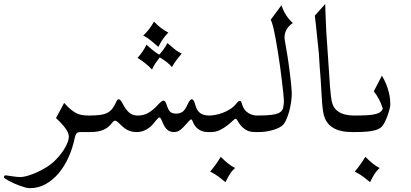

<svg xmlns="http://www.w3.org/2000/svg" viewBox="-108 -726 2102 981"><path d="M219.7 -200.2Q239.3 -178.2 255.1 -165.5Q271 -152.8 285.4 -146.2Q299.8 -139.6 314.5 -137.7Q329.1 -135.7 346.7 -135.7H351.6Q358.9 -135.7 362.5 -122.6Q366.2 -109.4 366.2 -93.5Q366.2 -77.6 362.5 -64.5Q358.9 -51.3 351.6 -51.3H301.3Q291.5 -51.3 284.9 -45.9Q278.3 -40.5 273.9 -21.5Q263.2 30.8 242.2 77.4Q221.2 124 191.7 159.2Q162.1 194.3 125 214.8Q87.9 235.4 44.4 235.4Q34.2 235.4 20.5 231.7Q6.8 228 -7.8 222.7Q-22.5 217.3 -36.9 210.7Q-51.3 204.1 -62.5 198Q-73.7 191.9 -80.8 187.3Q-87.9 182.6 -87.9 180.7Q-87.9 169.9 -79.1 169.9Q-76.2 169.9 -67.4 171.4Q-58.6 172.9 -47.9 174.3Q-37.1 175.8 -26.1 177.2Q-15.1 178.7 -6.8 178.7Q12.2 178.7 36.6 171.1Q61 163.6 85.2 152.3Q109.4 141.1 130.9 127.4Q152.3 113.8 166 101.1Q179.2 88.9 192.9 73Q206.5 57.1 217.8 39.6Q229 22 236.3 4.2Q243.7 -13.7 243.7 -29.3Q243.7 -39.1 238 -50.8Q232.4 -62.5 223.1 -74.7Q213.9 -86.9 202.1 -99.4Q190.4 -111.8 178.2 -123Z M701.2 -486.3Q682.6 -502.4 664.3 -517.8Q646 -533.2 624 -544.4Q641.1 -560.5 654.3 -577.9Q667.5 -595.2 678.7 -615.7Q711.9 -580.1 752 -559.6Q735.4 -542.5 723.1 -524.7Q710.9 -506.8 701.2 -486.3ZM668.9 -370.6Q653.3 -387.2 635 -401.9Q616.7 -416.5 594.7 -430.2Q623.5 -461.9 640.6 -498Q655.8 -483.4 672.1 -470Q688.5 -456.5 705.6 -446.8Q717.8 -460 728.5 -474.9Q739.3 -489.7 747.1 -506.3Q763.7 -492.2 781.2 -477.3Q798.8 -462.4 820.3 -452.6Q806.2 -436 793.5 -418.9Q780.8 -401.9 770.5 -383.3Q758.8 -397.5 742.7 -409.7Q726.6 -421.9 708 -432.6Q696.8 -418.5 686.3 -403.1Q675.8 -387.7 668.9 -370.6ZM966.8 -135.7Q974.1 -135.7 977.8 -122.6Q981.4 -109.4 981.4 -93.5Q981.4 -77.6 977.8 -64.5Q974.1 -51.3 966.8 -51.3H952.1Q937 -51.3 924.8 -55.9Q912.6 -60.5 903.1 -67.9Q893.6 -75.2 887.2 -84.7Q880.9 -94.2 877 -104.5Q873 -116.2 867.2 -116.2Q865.2 -116.2 852.5 -102.1Q839.4 -86.9 829.8 -77.1Q820.3 -67.4 812.3 -61.5Q804.2 -55.7 796.6 -53.5Q789.1 -51.3 780.3 -51.3Q761.2 -51.3 747.8 -62.3Q734.4 -73.2 725.1 -95.2Q717.8 -113.3 713.9 -119.6Q710 -126 706.1 -126Q703.6 -126 698.2 -120.6Q692.9 -115.2 687 -108.2Q681.2 -101.1 676 -94.7Q670.9 -88.4 668.9 -86.4Q653.3 -70.8 633.5 -61Q613.8 -51.3 590.3 -51.3Q577.1 -51.3 565.9 -53.7Q554.7 -56.2 544.4 -61.3Q534.2 -66.4 524.2 -74.5Q514.2 -82.5 502.9 -93.8Q487.8 -109.4 479.5 -109.4Q473.1 -109.4 462.4 -95.7Q429.7 -51.3 356.4 -51.3H341.8Q334.5 -51.3 330.8 -64.5Q327.1 -77.6 327.1 -93.5Q327.1 -109.4 330.8 -122.6Q334.5 -135.7 341.8 -135.7H346.7Q381.3 -135.7 404.1 -138.9Q426.8 -142.1 441.9 -150.4Q457 -158.7 467.3 -172.6Q477.5 -186.5 487.3 -208.5Q489.7 -213.9 492.7 -216.3Q495.6 -218.8 498.5 -218.8Q506.8 -218.8 517.1 -199.2Q526.9 -180.7 535.9 -168.5Q544.9 -156.2 554.2 -148.9Q563.5 -141.6 573.7 -138.7Q584 -135.7 596.2 -135.7Q610.4 -135.7 623 -138.7Q635.7 -141.6 648.2 -148.4Q660.6 -155.3 673.8 -166.3Q687 -177.2 701.7 -193.4Q718.8 -211.9 727.1 -211.9Q731.4 -211.9 735.6 -207.3Q739.7 -202.6 744.6 -187.5Q752.4 -162.6 762.7 -154.1Q772.9 -145.5 792 -145.5Q812 -145.5 825 -155Q837.9 -164.6 849.1 -189.9Q857.4 -207.5 862.3 -213.1Q867.2 -218.8 871.1 -218.8Q882.3 -218.8 888.7 -193.8Q897 -161.6 914.1 -148.7Q931.2 -135.7 961.9 -135.7Z M1020 75.2Q1060.1 116.2 1092.8 132.3Q1085.4 139.6 1079.6 146Q1073.7 152.3 1068.4 160.4Q1063 168.5 1057.4 179Q1051.8 189.5 1043.9 204.6Q1027.8 190.9 1010.5 178Q993.2 165 972.7 154.3L965.8 150.9Q989.3 122.6 1001.2 104.5Q1013.2 86.4 1020 75.2ZM957 -51.3Q949.7 -51.3 946 -64.5Q942.4 -77.6 942.4 -93.5Q942.4 -109.4 946 -122.6Q949.7 -135.7 957 -135.7H961.9Q974.1 -135.7 991.9 -138.9Q1009.8 -142.1 1029.1 -149.2Q1048.3 -156.2 1066.9 -167.7Q1085.4 -179.2 1098.6 -195.8Q1110.8 -210.9 1117.2 -210.9Q1121.6 -210.9 1124 -206.3Q1126.5 -201.7 1130.4 -188.5Q1134.8 -174.8 1142.8 -164.8Q1150.9 -154.8 1161.4 -148.2Q1171.9 -141.6 1183.6 -138.7Q1195.3 -135.7 1206.1 -135.7H1210.9Q1218.3 -135.7 1221.9 -122.6Q1225.6 -109.4 1225.6 -93.5Q1225.6 -77.6 1221.9 -64.5Q1218.3 -51.3 1210.9 -51.3H1196.3Q1167 -51.3 1149.7 -61.8Q1132.3 -72.3 1122.1 -85.2Q1111.8 -98.1 1106.2 -108.6Q1100.6 -119.1 1095.2 -119.1Q1091.8 -119.1 1080.8 -108.6Q1069.8 -98.1 1053.5 -85.2Q1037.1 -72.3 1016.1 -61.8Q995.1 -51.3 971.7 -51.3Z M1388.2 -608.4Q1367.7 -595.2 1356.7 -576.2Q1345.7 -557.1 1345.7 -533.7Q1345.7 -528.3 1347.2 -520Q1348.6 -511.7 1350.6 -500Q1357.4 -462.4 1361.6 -435.1Q1365.7 -407.7 1368.7 -386Q1371.6 -364.3 1373.8 -345.2Q1376 -326.2 1378.4 -305.7Q1378.9 -302.2 1379.6 -293.5Q1380.4 -284.7 1381.1 -275.4Q1381.8 -266.1 1382.3 -258.3Q1382.8 -250.5 1382.8 -248Q1382.8 -229.5 1379.2 -203.6Q1375.5 -177.7 1368.4 -152.8Q1361.3 -127.9 1351.1 -107.4Q1340.8 -86.9 1327.6 -79.6Q1316.9 -72.3 1302.7 -67.1Q1288.6 -62 1273.7 -58.3Q1258.8 -54.7 1243.7 -53Q1228.5 -51.3 1215.8 -51.3H1201.2Q1193.8 -51.3 1190.2 -64.5Q1186.5 -77.6 1186.5 -93.5Q1186.5 -109.4 1190.2 -122.6Q1193.8 -135.7 1201.2 -135.7H1206.1Q1254.4 -135.7 1281.5 -139.4Q1308.6 -143.1 1322 -151.9Q1335.4 -160.6 1338.6 -174.8Q1341.8 -189 1342.8 -209.5Q1342.3 -224.1 1339.4 -251Q1336.4 -277.8 1332.5 -311.3Q1328.6 -344.7 1323.5 -382.6Q1318.4 -420.4 1312.5 -456.8Q1306.6 -493.2 1300.8 -525.6Q1294.9 -558.1 1289.6 -581.1Q1287.1 -590.8 1283.9 -601.8Q1280.8 -612.8 1275.4 -625.5L1330.1 -699.2Q1348.1 -644 1388.2 -608.4Z M1500.5 -646 1553.7 -705.6Q1553.7 -690.9 1554.7 -669.7Q1555.7 -648.4 1556.6 -620.6L1559.1 -564.9Q1560.5 -534.2 1562.3 -516.1Q1564 -498 1564 -492.7L1578.1 -283.7Q1580.6 -252 1583.3 -230.7Q1585.9 -209.5 1590.6 -195.6Q1595.2 -181.6 1602.3 -172.6Q1609.4 -163.6 1620.1 -156.2Q1635.3 -145.5 1656.2 -140.6Q1677.2 -135.7 1700.7 -135.7H1705.6Q1709.5 -135.7 1712.2 -132.1Q1714.8 -128.4 1716.6 -122.6Q1718.3 -116.7 1719.2 -109.1Q1720.2 -101.6 1720.2 -93.8Q1720.2 -77.6 1716.6 -64.5Q1712.9 -51.3 1705.6 -51.3H1690.9Q1568.4 -51.3 1546.4 -139.2Q1539.6 -165.5 1536.1 -226.1L1530.3 -322.3L1525.4 -385.3Q1522.9 -415 1522.5 -431.4Q1522 -447.8 1521.5 -450.2L1509.3 -567.4Q1508.3 -579.6 1506.1 -598.9Q1503.9 -618.2 1500.5 -646Z M1695.8 -51.3Q1690.9 -51.3 1687.7 -57.4Q1684.6 -63.5 1682.9 -73Q1681.2 -82.5 1681.2 -93.5Q1681.2 -104.5 1682.9 -113.8Q1684.6 -123 1687.7 -129.4Q1690.9 -135.7 1695.8 -135.7H1700.7Q1739.7 -135.7 1765.9 -137.2Q1792 -138.7 1808.8 -142.6Q1825.7 -146.5 1834.7 -153.3Q1843.8 -160.2 1847.7 -171.4Q1839.4 -197.3 1829.1 -217.5Q1818.8 -237.8 1801.8 -259.3L1843.3 -339.4Q1856.9 -316.9 1865.5 -295.2Q1874 -273.4 1878.7 -254.2Q1883.3 -234.9 1884.8 -219.2Q1886.2 -203.6 1886.2 -192.4Q1886.2 -184.1 1882.3 -168.5Q1878.4 -152.8 1872.3 -135.7Q1866.2 -118.7 1858.2 -102.5Q1850.1 -86.4 1841.3 -77.6Q1836.4 -72.3 1827.4 -67.6Q1818.4 -63 1803.5 -59.3Q1788.6 -55.7 1765.9 -53.5Q1743.2 -51.3 1710.4 -51.3ZM1758.8 75.2Q1798.8 116.2 1831.5 132.3Q1824.2 139.6 1818.4 146Q1812.5 152.3 1807.1 160.4Q1801.8 168.5 1796.1 179Q1790.5 189.5 1782.7 204.6Q1766.6 190.9 1749.3 178Q1731.9 165 1711.4 154.3L1704.6 150.9Q1728 122.6 1740 104.5Q1752 86.4 1758.8 75.2Z"/></svg>

Font: HM XNiloofar
Style: Regular
Weight: 400
Designer: Hossein Movahhedian
Version: Version 2.8, 2015